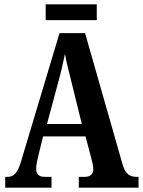

<svg xmlns="http://www.w3.org/2000/svg" viewBox="-20 -867 660 887"><path d="M191 -774H427V-847H191ZM4 0H218V-50H186C157 -50 147 -65 147 -89C147 -107 154 -135 158 -151L179 -237H375L401 -139C405 -124 411 -101 411 -85C411 -61 395 -50 372 -50H344V0H620V-50H611C579 -50 559 -64 547 -105L373 -714H255L78 -124C60 -63 42 -50 13 -50H4ZM197 -294 250 -491C262 -534 272 -578 280 -618C287 -578 299 -534 311 -485L358 -294Z"/></svg>

Font: Noto Serif Khmer ExtraCondensed
Style: Bold
Weight: 700
Width: 2
Designer: Danh Hong and the Monotype Design Team
Foundry: Monotype Imaging Inc.
Version: Version 2.004